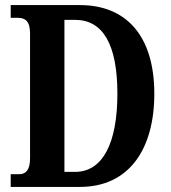

<svg xmlns="http://www.w3.org/2000/svg" viewBox="-20 -734 670 754"><path d="M22 0H294C486 0 586 -147 586 -366C586 -593 476 -714 294 -714H22V-664H50C79 -664 98 -651 98 -603V-113C98 -67 82 -50 56 -50H22ZM275 -59H233V-656H275C384 -656 441 -560 441 -366C441 -173 384 -59 275 -59Z"/></svg>

Font: Noto Serif Georgian ExtraCondensed Bold
Style: Regular
Weight: 700
Width: 2
Designer: Monotype Design Team, Akaki Razmadze
Foundry: Google LLC
Version: Version 2.003